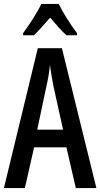

<svg xmlns="http://www.w3.org/2000/svg" viewBox="-20 -960 512 980"><path d="M280 -940H191C172 -899 132 -837 98 -791V-780H153C176 -801 205 -836 236 -870C265 -836 292 -804 319 -780H373V-791C339 -836 301 -895 280 -940ZM367 0H472L296 -714H173L0 0H107L154 -208H319ZM253 -519 302 -298H170L217 -520C226 -558 232 -597 235 -629C239 -597 245 -559 253 -519Z"/></svg>

Font: Noto Sans Myanmar ExtraCondensed Medium
Style: Regular
Weight: 500
Width: 2
Designer: Monotype Design Team
Foundry: Monotype Imaging Inc.
Version: Version 2.107